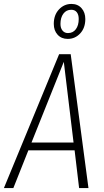

<svg xmlns="http://www.w3.org/2000/svg" viewBox="-36 -961 530 981"><path d="M310.1 -762.2Q277.8 -762.2 258.3 -783.7Q238.8 -805.2 238.8 -838.9Q238.8 -884.3 265.1 -912.6Q291.5 -940.9 329.1 -940.9Q361.3 -940.9 380.6 -919.2Q399.9 -897.5 399.9 -863.8Q399.9 -818.4 373.8 -790.3Q347.7 -762.2 310.1 -762.2ZM328.1 -911.1Q302.7 -911.1 287.8 -891.1Q272.9 -871.1 272.9 -838.9Q272.9 -817.4 283.4 -804.7Q293.9 -792 311 -792Q336.9 -792 351.6 -811.8Q366.2 -831.5 366.2 -863.8Q366.2 -886.2 356.2 -898.7Q346.2 -911.1 328.1 -911.1ZM368.2 0 345.2 -192.9H108.9L32.2 0H-16.1L266.1 -684.1H325.2L416 0ZM125 -232.9H339.8L290 -645Z"/></svg>

Font: Fira Sans Compressed ExtraLight
Style: Italic
Weight: 250
Width: 3
Italic angle: -8°
Designer: Carrois Corporate & Edenspiekermann AG
Foundry: Carrois Corporate GbR & Edenspiekermann AG
Version: Version 4.203;PS 004.203;hotconv 1.0.88;makeotf.lib2.5.64775